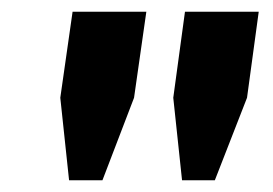

<svg xmlns="http://www.w3.org/2000/svg" viewBox="-20 -706 467 328"><path d="M98 -398 83 -539 104 -686H230L209 -539L155 -398ZM291 -398 276 -539 296 -686H422L402 -539L347 -398Z"/></svg>

Font: Chivo Medium ExtraBold
Style: Italic
Weight: 800
Italic angle: -8.05°
Version: Version 2.002